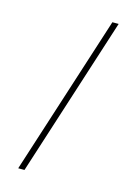

<svg xmlns="http://www.w3.org/2000/svg" viewBox="-126 -768 694 975"><g transform="rotate(15 221.5 -280.0)"><path d="M70 140H103L373 -700H340Z"/></g></svg>

Font: Space Cowgirl Bold
Style: Regular
Weight: 700
Designer: Valery Marier
Foundry: Valery Marier
Version: Version 1.000;hotconv 1.0.109;makeotfexe 2.5.65596